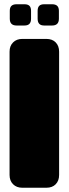

<svg xmlns="http://www.w3.org/2000/svg" viewBox="-20 -883 324 903"><path d="M85 0Q58 0 41.5 -16.5Q25 -33 25 -60V-640Q25 -667 41.5 -683.5Q58 -700 85 -700H198Q226 -700 242 -683.5Q258 -667 258 -640V-60Q258 -33 242 -16.5Q226 0 198 0ZM58 -763Q42 -763 34 -771Q26 -779 26 -795V-832Q26 -848 34 -855.5Q42 -863 58 -863H95Q111 -863 118.5 -855.5Q126 -848 126 -832V-795Q126 -779 118.5 -771Q111 -763 95 -763ZM188 -763Q172 -763 164.5 -771Q157 -779 157 -795V-832Q157 -848 164.5 -855.5Q172 -863 188 -863H225Q241 -863 249 -855.5Q257 -848 257 -832V-795Q257 -779 249 -771Q241 -763 225 -763Z"/></svg>

Font: Bolota
Style: Bold
Weight: 240
Designer: Gabriel Pang
Version: Version 1.000